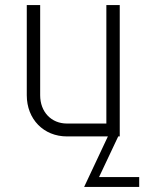

<svg xmlns="http://www.w3.org/2000/svg" viewBox="-20 -540 580 760"><path d="M454 -520H401V-51H245C183 -51 139 -97 139 -163V-520H86V-163C86 -68 153 0 245 0H407L313 200H531V161H372L448 0H454Z"/></svg>

Font: Grotesk 01 Extrafine
Style: Bold
Weight: 400
Designer: Frank Adebiaye, contributions by Jérémy Landes, Ariel Martín Pérez
Foundry: Velvetyne Type Foundry
Version: Version 3.000;Glyphs 3.1.2 (3150)